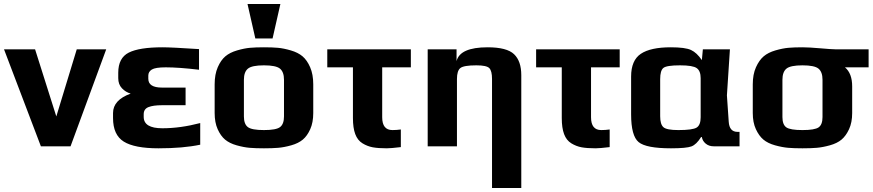

<svg xmlns="http://www.w3.org/2000/svg" viewBox="-20 -730 4354 958"><path d="M510 -484H363L261 -149L155 -484H0L184 0H332Z M544 -141C544 -85 561.8 -45.8 597.5 -23.5C633.2 -1.2 691 10 771 10C853 10 922.3 4 979 -8V-116C913 -98.7 850 -90 790 -90C728 -90 697 -109 697 -147V-160C697 -177.3 704.8 -189.2 720.5 -195.5C736.2 -201.8 758.7 -205 788 -205H906V-293H788C742.7 -293 720 -307.7 720 -337V-353C720 -365.7 725.8 -375.7 737.5 -383C749.2 -390.3 772.3 -394 807 -394C850.3 -394 905.7 -390 973 -382V-485C881.7 -491 821 -494 791 -494C713.7 -494 657.5 -485.2 622.5 -467.5C587.5 -449.8 570 -416.3 570 -367V-340C570 -319.3 576.2 -302.5 588.5 -289.5C600.8 -276.5 615.3 -267.7 632 -263C573.3 -241.7 544 -209.3 544 -166Z M1543 -309C1543 -342.3 1537.8 -370.8 1527.5 -394.5C1517.2 -418.2 1504.5 -436.3 1489.5 -449C1474.5 -461.7 1455 -471.5 1431 -478.5C1407 -485.5 1385.5 -489.8 1366.5 -491.5C1347.5 -493.2 1324.3 -494 1297 -494C1269.7 -494 1246.5 -493.2 1227.5 -491.5C1208.5 -489.8 1187 -485.5 1163 -478.5C1139 -471.5 1119.5 -461.7 1104.5 -449C1089.5 -436.3 1076.8 -418.2 1066.5 -394.5C1056.2 -370.8 1051 -342.3 1051 -309V-166C1051 -134.7 1056 -107.8 1066 -85.5C1076 -63.2 1088.3 -45.8 1103 -33.5C1117.7 -21.2 1136.8 -11.7 1160.5 -5C1184.2 1.7 1205.8 5.8 1225.5 7.5C1245.2 9.2 1269 10 1297 10C1325 10 1348.8 9.2 1368.5 7.5C1388.2 5.8 1409.8 1.7 1433.5 -5C1457.2 -11.7 1476.3 -21.2 1491 -33.5C1505.7 -45.8 1518 -63.2 1528 -85.5C1538 -107.8 1543 -134.7 1543 -166ZM1397 -149C1397 -123.7 1390.5 -106 1377.5 -96C1364.5 -86 1337.7 -81 1297 -81C1256.3 -81 1229.5 -86 1216.5 -96C1203.5 -106 1197 -123.7 1197 -149V-332C1197 -358 1203.7 -376.5 1217 -387.5C1230.3 -398.5 1257 -404 1297 -404C1337 -404 1363.7 -398.5 1377 -387.5C1390.3 -376.5 1397 -358 1397 -332ZM1340 -538 1379 -710H1215L1254 -538Z M1980 4V-84C1966 -82 1952 -81 1938 -81C1904 -81 1887 -102.3 1887 -145V-394H2030V-484H1613V-394H1741V-141C1741 -108.3 1744.8 -81.7 1752.5 -61C1760.2 -40.3 1772.2 -25 1788.5 -15C1804.8 -5 1822 1.7 1840 5C1858 8.3 1881.3 10 1910 10C1923.3 10 1946.7 8 1980 4Z M2581 208V-355C2581 -401.7 2569 -436.5 2545 -459.5C2521 -482.5 2477 -494 2413 -494C2321 -494 2269.3 -471 2258 -425V-484H2114V0H2260V-336C2260 -363.3 2265.7 -381.5 2277 -390.5C2288.3 -399.5 2315 -404 2357 -404C2391 -404 2412.5 -399.3 2421.5 -390C2430.5 -380.7 2435 -362.7 2435 -336V208Z M3022 4V-84C3008 -82 2994 -81 2980 -81C2946 -81 2929 -102.3 2929 -145V-394H3072V-484H2655V-394H2783V-141C2783 -108.3 2786.8 -81.7 2794.5 -61C2802.2 -40.3 2814.2 -25 2830.5 -15C2846.8 -5 2864 1.7 2882 5C2900 8.3 2923.3 10 2952 10C2965.3 10 2988.7 8 3022 4Z M3476 -145C3476 -119 3469.3 -101.8 3456 -93.5C3442.7 -85.2 3412.3 -81 3365 -81C3325.7 -81 3300.7 -85.8 3290 -95.5C3279.3 -105.2 3274 -123.3 3274 -150V-335C3274 -363.7 3279.3 -382.3 3290 -391C3300.7 -399.7 3328.3 -404 3373 -404C3415.7 -404 3443.5 -399.3 3456.5 -390C3469.5 -380.7 3476 -364 3476 -340ZM3482 -46C3484 -33.3 3490.3 -22.5 3501 -13.5C3511.7 -4.5 3525 0 3541 0H3670V-72H3660C3632.7 -72 3618 -89 3616 -123L3607 -254L3622 -484H3487L3482 -430C3465.3 -454.7 3447.3 -471.5 3428 -480.5C3408.7 -489.5 3375 -494 3327 -494C3259.7 -494 3209.8 -483.2 3177.5 -461.5C3145.2 -439.8 3129 -402 3129 -348V-159C3129 -87.7 3141.5 -41.7 3166.5 -21C3191.5 -0.3 3245.3 10 3328 10C3379.3 10 3413.3 6.8 3430 0.5C3446.7 -5.8 3462.7 -21.3 3478 -46Z M4314 -394V-484H4147C4135.7 -484 4111 -485.7 4073 -489C4035 -492.3 4005.3 -494 3984 -494C3956.7 -494 3933.3 -493.2 3914 -491.5C3894.7 -489.8 3873 -485.5 3849 -478.5C3825 -471.5 3805.5 -461.7 3790.5 -449C3775.5 -436.3 3762.7 -418.2 3752 -394.5C3741.3 -370.8 3736 -342.3 3736 -309V-166C3736 -134.7 3741.2 -107.8 3751.5 -85.5C3761.8 -63.2 3774.3 -45.8 3789 -33.5C3803.7 -21.2 3823 -11.7 3847 -5C3871 1.7 3892.8 5.8 3912.5 7.5C3932.2 9.2 3956 10 3984 10C4012 10 4035.8 9.2 4055.5 7.5C4075.2 5.8 4097 1.7 4121 -5C4145 -11.7 4164.3 -21.2 4179 -33.5C4193.7 -45.8 4206.2 -63.2 4216.5 -85.5C4226.8 -107.8 4232 -134.7 4232 -166V-299C4232 -342.3 4220 -374 4196 -394ZM4084 -146C4084 -120.7 4077.5 -103.5 4064.5 -94.5C4051.5 -85.5 4024.7 -81 3984 -81C3943.3 -81 3916.5 -85.5 3903.5 -94.5C3890.5 -103.5 3884 -120.7 3884 -146V-332C3884 -358 3890.7 -376.5 3904 -387.5C3917.3 -398.5 3944 -404 3984 -404C4024 -404 4050.7 -398.5 4064 -387.5C4077.3 -376.5 4084 -358 4084 -332Z"/></svg>

Font: Play
Style: Bold
Weight: 700
Designer: Jonas Hecksher
Foundry: Jonas Hecksher, Playtypeª, e-types AS
Version: Version 1.002